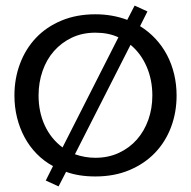

<svg xmlns="http://www.w3.org/2000/svg" viewBox="-20 -623 685 688"><path d="M31.7 -280.8Q31.7 -341.8 51.8 -395Q71.8 -448.2 109.1 -487.5Q146.5 -526.9 200.4 -549.3Q254.4 -571.8 321.8 -571.8Q382.8 -571.8 436 -551.8L462.4 -603L508.3 -582L481.9 -529.3Q512.7 -510.3 537.1 -484.1Q561.5 -458 578.4 -426Q595.2 -394 604 -357.2Q612.8 -320.3 612.8 -280.8Q612.8 -220.2 592.8 -167.2Q572.8 -114.3 535.2 -75.2Q497.6 -36.1 443.6 -13.4Q389.6 9.3 321.8 9.3Q261.7 9.3 216.8 -7.3L189.9 44.9L144 23.9L169.9 -27.8Q136.7 -45.9 111.1 -72.3Q85.4 -98.6 67.9 -131.3Q50.3 -164.1 41 -201.9Q31.7 -239.7 31.7 -280.8ZM118.2 -280.8Q118.2 -221.7 140.4 -173.6Q162.6 -125.5 204.1 -94.7L404.3 -489.3Q369.1 -505.9 321.8 -505.9Q275.4 -505.9 238 -488.3Q200.7 -470.7 173.8 -440.4Q147 -410.2 132.6 -368.9Q118.2 -327.6 118.2 -280.8ZM525.9 -280.8Q525.9 -336.9 505.4 -384.3Q484.9 -431.6 447.8 -462.4L248.5 -70.3Q284.2 -57.6 321.8 -57.6Q368.2 -57.6 406 -75.2Q443.8 -92.8 470.5 -123Q497.1 -153.3 511.5 -193.8Q525.9 -234.4 525.9 -280.8Z"/></svg>

Font: Rokkitt
Style: Regular
Weight: 400
Version: Version 1.2; ttfautohint (v1.5) -l 7 -r 28 -G 50 -x 13 -D la